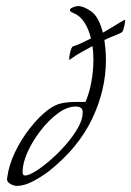

<svg xmlns="http://www.w3.org/2000/svg" viewBox="-20 -607 430 629"><path d="M35 2Q25 2 14 -4.5Q3 -11 3 -20Q3 -25 4 -27Q9 -66 29 -108Q49 -150 78 -187Q107 -224 137 -247Q160 -264 181 -268.5Q202 -273 227 -273H260Q272 -300 279 -337Q286 -374 286 -411Q286 -435 283 -456Q264 -446 245.5 -435.5Q227 -425 208 -411Q206 -410 207 -420Q208 -430 211.5 -441.5Q215 -453 219 -455Q230 -458 246 -465.5Q262 -473 278 -481Q271 -511 256.5 -533.5Q242 -556 219 -565Q209 -569 209 -574Q209 -581 228 -586Q231 -587 237 -587Q254 -587 279 -569.5Q304 -552 317 -500Q340 -513 357.5 -524Q375 -535 388 -542Q391 -544 389.5 -534Q388 -524 385 -513Q382 -502 377 -500Q365 -494 352 -489Q339 -484 322 -476Q324 -462 325.5 -445.5Q327 -429 327 -410Q327 -312 281.5 -217Q236 -122 140 -46Q112 -25 85 -11.5Q58 2 35 2ZM62 -32Q74 -32 96.5 -46Q119 -60 145.5 -83Q172 -106 196 -133.5Q220 -161 235.5 -188.5Q251 -216 251 -239Q251 -250 244.5 -254Q238 -258 228 -258Q200 -258 169.5 -235.5Q139 -213 112.5 -178.5Q86 -144 70 -108Q54 -72 54 -44Q54 -32 62 -32Z"/></svg>

Font: Italianno
Style: Regular
Weight: 400
Designer: Robert E. Leuschke
Foundry: Robert E. Leuschke
Version: Version 1.100; ttfautohint (v1.8.3)